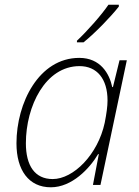

<svg xmlns="http://www.w3.org/2000/svg" viewBox="-20 -786 591 816"><path d="M307 -613V-606H335C387 -648 451 -715 485 -758V-766H441C412 -723 350 -653 307 -613ZM196 10C286 10 361 -70 397 -131H400L375 0H407L519 -530H488L460 -416H457C445 -473 407 -540 317 -540C145 -540 50 -348 50 -177C50 -63 102 10 196 10ZM204 -25C128 -25 90 -82 90 -177C90 -335 173 -505 318 -505C392 -505 437 -451 437 -359C437 -334 433 -305 425 -264C396 -129 292 -25 204 -25Z"/></svg>

Font: Noto Sans ExtraLight
Style: Italic
Weight: 200
Italic angle: -12°
Designer: Monotype Design Team
Foundry: Monotype Imaging Inc.
Version: Version 2.013